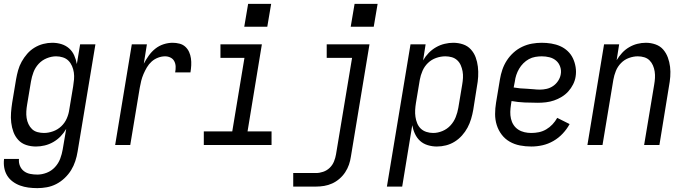

<svg xmlns="http://www.w3.org/2000/svg" viewBox="-27 -749 3547 992"><path d="M166 223Q142 223 119.5 220Q97 217 76.5 209.5Q56 202 38.5 189Q21 176 10 158Q-1 140 -5 118Q-9 96 -6 72H71Q69 91 76 108Q83 125 97 135.5Q111 146 129 149.5Q147 153 166 153Q190 153 214.5 143.5Q239 134 257 114.5Q275 95 284 71Q293 47 297 23L315 -83Q303 -62 286 -44.5Q269 -27 248 -15Q227 -3 204 2.5Q181 8 159 8Q132 8 108 0Q84 -8 67.5 -26Q51 -44 42.5 -67Q34 -90 31 -115.5Q28 -141 30 -167Q32 -193 36 -219L56 -339Q60 -362 66.5 -385.5Q73 -409 85 -430.5Q97 -452 113.5 -471Q130 -490 151.5 -503Q173 -516 196.5 -522Q220 -528 243 -528Q268 -528 290.5 -521Q313 -514 330 -499Q347 -484 356.5 -462.5Q366 -441 370 -418L387 -520H466L374 34Q370 59 362 83.5Q354 108 340.5 130Q327 152 307 171Q287 190 263.5 202Q240 214 215 218.5Q190 223 166 223ZM200 -62Q223 -62 247 -70.5Q271 -79 289.5 -96.5Q308 -114 318 -137Q328 -160 331 -183L351 -303Q354 -321 355.5 -339Q357 -357 354.5 -374.5Q352 -392 345 -408Q338 -424 326.5 -435.5Q315 -447 298 -452.5Q281 -458 263 -458Q239 -458 214.5 -448Q190 -438 172.5 -419Q155 -400 146 -376Q137 -352 133 -328L113 -208Q110 -191 109 -173.5Q108 -156 110.5 -139.5Q113 -123 120 -108Q127 -93 138.5 -82Q150 -71 166.5 -66.5Q183 -62 200 -62Z M568 0 654 -520H732L716 -420Q727 -441 741.5 -461.5Q756 -482 775.5 -497.5Q795 -513 818.5 -520.5Q842 -528 865 -528Q883 -528 900.5 -523.5Q918 -519 930.5 -507.5Q943 -496 950 -480.5Q957 -465 959.5 -447.5Q962 -430 961 -411.5Q960 -393 957 -375H878Q881 -390 880.5 -405Q880 -420 873.5 -432.5Q867 -445 854 -451.5Q841 -458 826 -458Q808 -458 789.5 -451Q771 -444 756.5 -431Q742 -418 732 -401Q722 -384 714.5 -366.5Q707 -349 702.5 -331Q698 -313 695 -295L646 0Z M1026 0V-70H1173L1236 -450H1112V-520H1326L1252 -70H1376V0ZM1235 -611 1255 -729H1374L1354 -611Z M1488 215V145H1606Q1624 145 1643 138.5Q1662 132 1676.5 118Q1691 104 1698.5 85.5Q1706 67 1709 49L1792 -450H1661V-520H1882L1786 60Q1783 81 1776 101.5Q1769 122 1756.5 141Q1744 160 1726.5 175Q1709 190 1689 199Q1669 208 1648 211.5Q1627 215 1606 215ZM1785 -611 1805 -729H1924L1904 -611Z M1972 215 2094 -520H2172L2159 -437Q2171 -458 2188 -475.5Q2205 -493 2226 -505Q2247 -517 2270 -522.5Q2293 -528 2315 -528Q2341 -528 2365 -520Q2389 -512 2405.5 -494Q2422 -476 2430.5 -453Q2439 -430 2442 -404.5Q2445 -379 2443.5 -353Q2442 -327 2437 -301L2418 -181Q2414 -158 2407 -134.5Q2400 -111 2388.5 -89.5Q2377 -68 2360 -49Q2343 -30 2322 -17Q2301 -4 2277.5 2Q2254 8 2230 8Q2206 8 2183 1Q2160 -6 2143.5 -21Q2127 -36 2117 -57.5Q2107 -79 2103 -102L2051 215ZM2211 -62Q2235 -62 2259 -72Q2283 -82 2300.5 -101Q2318 -120 2327.5 -144Q2337 -168 2341 -192L2361 -312Q2364 -329 2365 -346.5Q2366 -364 2363 -380.5Q2360 -397 2353.5 -412Q2347 -427 2335 -438Q2323 -449 2307 -453.5Q2291 -458 2274 -458Q2250 -458 2226 -449.5Q2202 -441 2184 -423.5Q2166 -406 2156 -383Q2146 -360 2142 -337L2122 -217Q2119 -199 2118 -181Q2117 -163 2119.5 -145.5Q2122 -128 2128.5 -112Q2135 -96 2147 -84.5Q2159 -73 2176 -67.5Q2193 -62 2211 -62Z M2718 8Q2688 8 2659.5 2.5Q2631 -3 2606.5 -17Q2582 -31 2565 -53.5Q2548 -76 2539.5 -103Q2531 -130 2531 -159.5Q2531 -189 2536 -219L2556 -339Q2560 -364 2568.5 -389Q2577 -414 2591.5 -436.5Q2606 -459 2626.5 -477.5Q2647 -496 2671.5 -507.5Q2696 -519 2721.5 -523.5Q2747 -528 2772 -528Q2797 -528 2821.5 -524Q2846 -520 2867.5 -510.5Q2889 -501 2906 -485Q2923 -469 2933 -448Q2943 -427 2947 -402.5Q2951 -378 2947 -353Q2944 -333 2934 -313Q2924 -293 2909 -276.5Q2894 -260 2875 -248.5Q2856 -237 2835.5 -230Q2815 -223 2794 -220.5Q2773 -218 2752 -218Q2718 -218 2683.5 -219.5Q2649 -221 2616 -227L2613 -208Q2610 -189 2609.5 -171Q2609 -153 2613 -135.5Q2617 -118 2626.5 -103.5Q2636 -89 2650.5 -79.5Q2665 -70 2682.5 -66Q2700 -62 2718 -62Q2738 -62 2757.5 -66Q2777 -70 2795 -80.5Q2813 -91 2827.5 -106.5Q2842 -122 2852 -140L2916 -108Q2902 -82 2880.5 -59Q2859 -36 2832 -20.5Q2805 -5 2776 1.5Q2747 8 2718 8ZM2763 -286Q2780 -286 2797.5 -290Q2815 -294 2830.5 -304.5Q2846 -315 2856.5 -331Q2867 -347 2870 -364Q2874 -384 2867.5 -403.5Q2861 -423 2846.5 -435.5Q2832 -448 2812.5 -453Q2793 -458 2772 -458Q2756 -458 2738.5 -455Q2721 -452 2705.5 -443.5Q2690 -435 2677 -422Q2664 -409 2655 -393.5Q2646 -378 2640.5 -361.5Q2635 -345 2633 -328L2627 -297Q2644 -294 2661 -292.5Q2678 -291 2695 -290.5Q2712 -290 2729 -288Q2746 -286 2763 -286Z M3008 0 3094 -520H3172L3159 -438Q3171 -458 3187 -475.5Q3203 -493 3223.5 -505Q3244 -517 3266 -522.5Q3288 -528 3310 -528Q3336 -528 3360 -519.5Q3384 -511 3399.5 -493Q3415 -475 3423.5 -452Q3432 -429 3435 -404Q3438 -379 3436 -353Q3434 -327 3429 -301L3380 0H3301L3353 -312Q3356 -329 3357 -346Q3358 -363 3355.5 -379.5Q3353 -396 3346.5 -411Q3340 -426 3329 -437Q3318 -448 3302 -453Q3286 -458 3268 -458Q3246 -458 3222.5 -449.5Q3199 -441 3181.5 -423Q3164 -405 3155 -382.5Q3146 -360 3142 -337L3086 0Z"/></svg>

Font: Iosevka SS04
Style: Italic
Weight: 400
Italic angle: -9°
Monospace: yes
Designer: Belleve Invis
Foundry: Belleve Invis
Version: Version 19.0.0; ttfautohint (v1.8.4)